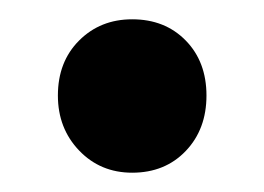

<svg xmlns="http://www.w3.org/2000/svg" viewBox="-20 -170 274 199"><path d="M117 9Q84 9 62 -14Q40 -37 40 -71Q40 -106 62 -128Q84 -150 117 -150Q151 -150 172.5 -128Q194 -106 194 -71Q194 -36 172.5 -13.5Q151 9 117 9Z"/></svg>

Font: Argentum Sans SemiBold
Style: Regular
Weight: 600
Designer: Julieta Ulanovsky (Modified by Cristiano Sobral)
Foundry: Julieta Ulanovsky
Version: Version 5.001;November 22, 2018;FontCreator 11.5.0.2425 64-b